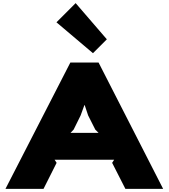

<svg xmlns="http://www.w3.org/2000/svg" viewBox="-20 -1211 1081 1231"><path d="M665 -959 576 -870 342 -1068 465 -1191ZM1026 0H784L699 -167L712 -187H330L343 -167L259 0H15L431 -810H612ZM612 -359 591 -380 545 -471 523 -537H521L497 -471L452 -380L432 -359Z"/></svg>

Font: TypoPRO Sinkin Sans
Style: 900 X Black
Weight: 950
Designer: Keith Bates
Foundry: K-Type
Version: Sinkin Sans (version 1.0)  by Keith Bates   •   © 2014   www